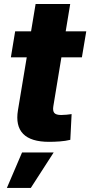

<svg xmlns="http://www.w3.org/2000/svg" viewBox="-20 -689 442 940"><path d="M402.3 -535.6 380.9 -408.2H33.2L54.2 -535.6ZM154.3 -669.4H323.7L241.2 -169.4Q237.3 -146.5 245.8 -136.2Q254.4 -126 279.3 -126Q289.1 -126 305.9 -127.4Q322.8 -128.9 330.6 -130.4L324.2 -4.4Q299.8 1.5 272.7 3.4Q245.6 5.4 220.2 5.4Q131.3 5.4 93.3 -33.7Q55.2 -72.8 67.9 -149.4ZM13.7 231 87.9 57.6H242.7L130.9 231Z"/></svg>

Font: Inter 20pt ExtraBold
Style: Italic
Weight: 800
Italic angle: -9.3988°
Version: Version 4.001;git-66647c0bb